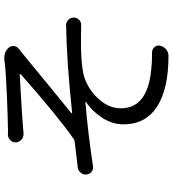

<svg xmlns="http://www.w3.org/2000/svg" viewBox="27 -828 839 934"><g transform="rotate(-90 447.0 -360.5)"><path d="M264.6 -666Q263.7 -666 261.7 -666Q247.1 -666 235.4 -675.8Q222.7 -687.5 221.7 -704.1Q221.7 -719.7 233.4 -731Q245.1 -742.2 260.7 -742.2Q268.6 -741.2 277.3 -741.2Q288.1 -741.2 298.8 -742.2Q337.9 -742.2 451.2 -747.1Q564.5 -752 603.5 -756.8Q611.3 -757.8 619.1 -758.8Q626 -759.8 632.8 -759.8Q663.1 -759.8 682.6 -738.3Q692.4 -726.6 690.4 -711.9Q688.5 -697.3 675.8 -687.5Q663.1 -678.7 655.3 -671.9Q400.4 -461.9 364.3 -433.6Q363.3 -432.6 363.8 -431.2Q364.3 -429.7 366.2 -429.7Q613.3 -456.1 792 -459Q806.6 -459 817.9 -448.2Q829.1 -437.5 829.1 -421.9Q829.1 -406.2 817.9 -395.5Q806.6 -384.8 792 -385.7Q750 -386.7 714.8 -386.7Q630.9 -386.7 578.1 -378.9Q503.9 -369.1 445.8 -314Q387.7 -258.8 387.7 -192.4Q387.7 -69.3 557.6 -46.9Q603.5 -41 647.5 -41Q653.3 -41 659.2 -41Q674.8 -41 685.1 -29.3Q695.3 -17.6 692.4 -2.9Q688.5 15.6 674.8 27.3Q661.1 39.1 642.6 39.1Q480.5 39.1 395 -17.1Q309.6 -73.2 309.6 -179.7Q309.6 -235.4 342.8 -285.2Q376 -335 418.9 -362.3Q419.9 -363.3 419.4 -364.3Q418.9 -365.2 418 -365.2Q266.6 -352.5 106.4 -328.1Q91.8 -325.2 79.1 -335Q65.4 -345.7 65.4 -364.3Q65.4 -377 74.2 -387.7Q84 -400.4 99.6 -402.3Q100.6 -402.3 224.6 -417Q232.4 -418 238.3 -421.9Q352.5 -502 553.7 -679.7Q554.7 -681.6 554.2 -683.1Q553.7 -684.6 551.8 -684.6Q534.2 -683.6 475.6 -680.2Q417 -676.8 367.7 -673.8Q318.4 -670.9 299.8 -668.9Q293 -668 264.6 -666Z"/></g></svg>

Font: Gen Jyuu Gothic P Regular
Style: Regular
Weight: 400
Designer: [Source Han Sans]
Ryoko NISHIZUKA  (kana & ideographs); Paul D. Hunt (Latin, Greek & Cyrillic); Wenlong ZHANG  (bopomofo
Version: Version 1.002.20150607